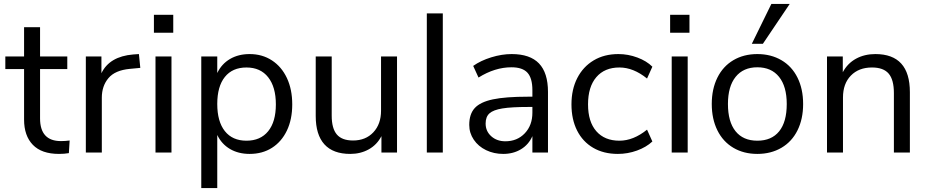

<svg xmlns="http://www.w3.org/2000/svg" viewBox="-20 -773 4704 973"><path d="M333 -61 329 3Q306 7 279 7Q191 7 146.5 -39Q102 -85 102 -167V-423H7V-487H102V-635H183V-487H321V-423H183V-173Q183 -58 289 -58Q311 -58 333 -61Z M691 -429 638 -424Q563 -417 529.5 -377Q496 -337 496 -278V0H415V-487H494V-402Q535 -487 655 -497L684 -499Z M768 0V-487H849V0ZM760 -698H858V-607H760Z M1461 -244Q1461 -168 1434 -111.5Q1407 -55 1358.5 -24Q1310 7 1245 7Q1188 7 1145.5 -18Q1103 -43 1081 -89V180H1000V-487H1081V-403Q1103 -449 1145.5 -474Q1188 -499 1245 -499Q1309 -499 1358 -467Q1407 -435 1434 -377.5Q1461 -320 1461 -244ZM1378 -244Q1378 -332 1339 -381.5Q1300 -431 1229 -431Q1158 -431 1119.5 -383Q1081 -335 1081 -246Q1081 -157 1119.5 -108.5Q1158 -60 1229 -60Q1300 -60 1339 -108Q1378 -156 1378 -244Z M1992 -487V0H1913V-83Q1890 -39 1848.5 -16Q1807 7 1755 7Q1668 7 1624 -41.5Q1580 -90 1580 -185V-487H1661V-187Q1661 -122 1687 -91.5Q1713 -61 1769 -61Q1833 -61 1872 -102.5Q1911 -144 1911 -212V-487Z M2143 0V-705H2224V0Z M2757 -307V0H2678V-83Q2659 -40 2620 -16.5Q2581 7 2530 7Q2483 7 2443.5 -12Q2404 -31 2381 -65Q2358 -99 2358 -140Q2358 -195 2386 -225.5Q2414 -256 2478 -269.5Q2542 -283 2656 -283H2678V-316Q2678 -377 2653 -404.5Q2628 -432 2572 -432Q2488 -432 2405 -380L2378 -439Q2416 -466 2469.5 -482.5Q2523 -499 2573 -499Q2666 -499 2711.5 -451.5Q2757 -404 2757 -307ZM2678 -202V-231H2660Q2572 -231 2526 -223.5Q2480 -216 2460.5 -198.5Q2441 -181 2441 -147Q2441 -108 2469.5 -82.5Q2498 -57 2541 -57Q2601 -57 2639.5 -97.5Q2678 -138 2678 -202Z M2876 -244Q2876 -320 2905.5 -377.5Q2935 -435 2988.5 -467Q3042 -499 3114 -499Q3163 -499 3210 -481.5Q3257 -464 3286 -435L3259 -375Q3190 -431 3119 -431Q3044 -431 3002 -382Q2960 -333 2960 -244Q2960 -156 3002 -108Q3044 -60 3119 -60Q3190 -60 3259 -116L3286 -56Q3255 -27 3208 -10Q3161 7 3111 7Q3039 7 2986 -24Q2933 -55 2904.5 -111.5Q2876 -168 2876 -244Z M3384 0V-487H3465V0ZM3376 -698H3474V-607H3376Z M3587 -246Q3587 -322 3615.5 -379.5Q3644 -437 3696.5 -468Q3749 -499 3818 -499Q3887 -499 3940 -468Q3993 -437 4021.5 -379.5Q4050 -322 4050 -246Q4050 -170 4021.5 -112.5Q3993 -55 3940 -24Q3887 7 3818 7Q3749 7 3696.5 -24Q3644 -55 3615.5 -112.5Q3587 -170 3587 -246ZM3967 -246Q3967 -335 3928 -383.5Q3889 -432 3818 -432Q3747 -432 3708 -383.5Q3669 -335 3669 -246Q3669 -156 3707.5 -108Q3746 -60 3818 -60Q3890 -60 3928.5 -107.5Q3967 -155 3967 -246ZM3846 -551H3790L3889 -753H3982Z M4591 -306V0H4510V-301Q4510 -369 4483.5 -400Q4457 -431 4399 -431Q4332 -431 4292 -390Q4252 -349 4252 -279V0H4171V-487H4251V-407Q4275 -452 4318 -475.5Q4361 -499 4416 -499Q4591 -499 4591 -306Z"/></svg>

Font: wassup Sans
Style: Regular
Weight: 400
Version: Version 2.001